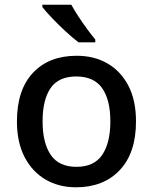

<svg xmlns="http://www.w3.org/2000/svg" viewBox="-20 -786 649 816"><path d="M558 -270Q558 -136 489 -63Q420 10 303 10Q230 10 173.5 -23Q117 -56 84.5 -118.5Q52 -181 52 -270Q52 -404 120 -476.5Q188 -549 306 -549Q380 -549 436.5 -516.5Q493 -484 525.5 -422Q558 -360 558 -270ZM161 -270Q161 -179 195.5 -128Q230 -77 305 -77Q380 -77 414.5 -128Q449 -179 449 -270Q449 -362 414 -411.5Q379 -461 304 -461Q229 -461 195 -411.5Q161 -362 161 -270ZM283 -766Q295 -744 313 -716.5Q331 -689 350 -663Q369 -637 385 -618V-606H314Q290 -624 259.5 -652Q229 -680 201.5 -709Q174 -738 160 -756V-766Z"/></svg>

Font: Noto Sans Bengali Medium
Style: Regular
Weight: 500
Designer: Jelle Bosma - Monotype Design Team
Foundry: Monotype Imaging Inc.
Version: Version 2.003; ttfautohint (v1.8.4.7-5d5b)